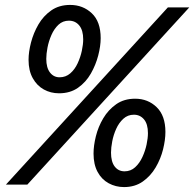

<svg xmlns="http://www.w3.org/2000/svg" viewBox="-20 -750 789 780"><path d="M4 0 662 -720H749L91 0ZM484 10Q450 10 421.5 -5.5Q393 -21 376.5 -51.5Q360 -82 360 -126Q360 -158 369.5 -196.5Q379 -235 399.5 -269.5Q420 -304 452 -326.5Q484 -349 529 -349Q581 -349 616.5 -314.5Q652 -280 652 -214Q652 -182 642.5 -143.5Q633 -105 612.5 -70Q592 -35 560 -12.5Q528 10 484 10ZM486 -54Q511 -54 529 -70.5Q547 -87 558.5 -112Q570 -137 575.5 -163Q581 -189 581 -209Q581 -246 565 -265Q549 -284 524 -284Q499 -284 481 -267.5Q463 -251 452 -226.5Q441 -202 436 -176Q431 -150 431 -130Q431 -93 446 -73.5Q461 -54 486 -54ZM220 -371Q186 -371 158 -386.5Q130 -402 113 -432.5Q96 -463 96 -507Q96 -539 106 -577.5Q116 -616 136 -650.5Q156 -685 188 -707.5Q220 -730 265 -730Q317 -730 353 -696Q389 -662 389 -595Q389 -563 379 -524.5Q369 -486 349 -451Q329 -416 297 -393.5Q265 -371 220 -371ZM222 -436Q247 -436 265.5 -452Q284 -468 295.5 -493Q307 -518 312.5 -544Q318 -570 318 -590Q318 -627 302 -646.5Q286 -666 260 -666Q235 -666 217.5 -649.5Q200 -633 189 -608Q178 -583 173 -557Q168 -531 168 -511Q168 -475 183 -455.5Q198 -436 222 -436Z"/></svg>

Font: Instrument Sans SemiCondensed Medium
Style: Italic
Weight: 500
Width: 4
Italic angle: -13°
Designer: Rodrigo Fuenzalida
Foundry: fragTYPE
Version: Version 1.000;gftools[0.9.28]